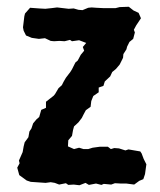

<svg xmlns="http://www.w3.org/2000/svg" viewBox="-20 -534 473 568"><path d="M181 -101 199 -93 214 -97 227 -93H241L254 -97L276 -100H299L308 -93L318 -96L332 -95L351 -89L360 -92L395 -86L399 -80L405 -64L413 -48L409 -19L404 -4L392 1L377 12L354 9H338L320 8L309 12L287 10L280 13L264 9L243 13L233 7L215 14L198 12L182 13L175 8L155 12L142 7L130 5L115 7L100 6L71 4L59 0L37 -16L31 -38L38 -51L36 -59L47 -84L50 -101L53 -113L64 -128L67 -145L73 -154L78 -169L88 -181L96 -188L102 -209L116 -215V-233L139 -251L143 -256L153 -273L163 -282L168 -292L175 -304L188 -321L193 -329L203 -349L210 -355L219 -372L229 -384L225 -395L235 -407L214 -415L193 -412L187 -416L171 -412L156 -413L140 -412L130 -413L113 -421L95 -419L74 -422L57 -429L50 -443L48 -453L52 -486L54 -494L69 -511L96 -509L114 -508L133 -510L149 -512L166 -510L183 -508L198 -509L212 -505L224 -504L241 -511L251 -512L265 -511L285 -510H296H322L334 -513L361 -514L375 -503L390 -496L397 -480L383 -459L376 -446L379 -438L374 -419L363 -410L356 -396L354 -388L345 -374L344 -363L334 -343L323 -330L312 -321L306 -308L290 -293L286 -280L272 -275V-261L256 -250L250 -235L248 -218L234 -208L227 -195L222 -185L212 -172L199 -160L196 -149L193 -132L182 -119Z"/></svg>

Font: Winky Rough Medium
Style: Regular
Weight: 500
Designer: Simon Atzbach
Foundry: typofactur
Version: Version 1.206; ttfautohint (v1.8.4.7-5d5b)